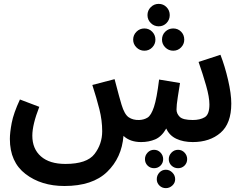

<svg xmlns="http://www.w3.org/2000/svg" viewBox="-20 -729 1266 992"><path d="M709 5Q749 5 782 -9Q815 -23 839 -65Q855 -29 891 -12Q927 5 976 5Q1064 5 1119.5 -43Q1175 -91 1175 -194Q1175 -244 1158.5 -315.5Q1142 -387 1119 -446L1006 -409Q1028 -346 1045 -286.5Q1062 -227 1062 -189Q1062 -138 1038 -123.5Q1014 -109 976 -109Q925 -109 908.5 -125.5Q892 -142 892 -163Q892 -186 898.5 -227Q905 -268 910 -300L802 -318Q790 -220 775.5 -176.5Q761 -133 742.5 -121.5Q724 -110 699 -109Q667 -108 645 -123Q623 -138 608 -188Q603 -204 595 -233.5Q587 -263 572 -320L457 -290Q479 -222 493.5 -164.5Q508 -107 508 -51Q508 15 468.5 66.5Q429 118 318 118Q236 118 191.5 79Q147 40 147 -28Q147 -85 183 -177L83 -215Q50 -144 40.5 -94Q31 -44 31 -11Q31 108 112 170Q193 232 313 232Q458 232 533.5 159Q609 86 618 -27Q652 5 709 5ZM800 -593Q824 -593 840.5 -610Q857 -627 857 -651Q857 -675 840.5 -692Q824 -709 800 -709Q776 -709 759 -692Q742 -675 742 -651Q742 -627 759 -610Q776 -593 800 -593ZM726 -467Q750 -467 766.5 -484Q783 -501 783 -524Q783 -548 766.5 -565Q750 -582 726 -582Q702 -582 685 -565Q668 -548 668 -524Q668 -501 685 -484Q702 -467 726 -467ZM875 -467Q899 -467 915.5 -484Q932 -501 932 -524Q932 -549 915.5 -565.5Q899 -582 875 -582Q851 -582 834 -565.5Q817 -549 817 -524Q817 -501 834 -484Q851 -467 875 -467ZM776 140Q796 140 809.5 126.5Q823 113 823 93Q823 74 809.5 59.5Q796 45 776 45Q756 45 742.5 59.5Q729 74 729 93Q729 113 742.5 126.5Q756 140 776 140ZM900 140Q920 140 933.5 126.5Q947 113 947 93Q947 74 933.5 59.5Q920 45 900 45Q880 45 866 59.5Q852 74 852 93Q852 113 866 126.5Q880 140 900 140ZM837 243Q856 243 870.5 229.5Q885 216 885 197Q885 177 870.5 162.5Q856 148 837 148Q817 148 803.5 162.5Q790 177 790 197Q790 216 803.5 229.5Q817 243 837 243Z"/></svg>

Font: Noto Sans Arabic UI SemiCondensed Semi
Style: Regular
Weight: 600
Width: 4
Designer: Nadine Chahine - Monotype Design Team
Foundry: Monotype Imaging Inc.
Version: Version 1.900